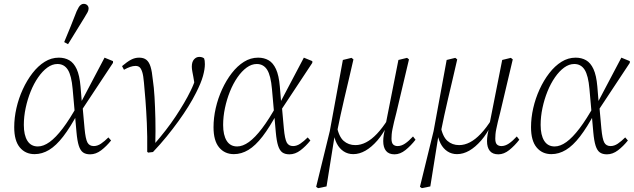

<svg xmlns="http://www.w3.org/2000/svg" viewBox="-20 -790 3301 999"><path d="M160 12Q112 12 83 -23Q54 -58 54 -128Q54 -177 65.5 -227.5Q77 -278 98.5 -325Q120 -372 149 -409.5Q178 -447 212.5 -468.5Q247 -490 286 -490Q317 -490 340.5 -476.5Q364 -463 379 -430.5Q394 -398 399 -340L406 -255L409 -243L420 -121Q425 -67 435 -48.5Q445 -30 468 -30Q487 -30 505.5 -42.5Q524 -55 544 -75L558 -59Q534 -29 506.5 -8Q479 13 449 13Q426 13 412 3Q398 -7 390 -32Q382 -57 378 -102L358 -327Q352 -397 333 -427Q314 -457 279 -457Q252 -457 226.5 -438.5Q201 -420 178.5 -387.5Q156 -355 139.5 -314Q123 -273 113.5 -228Q104 -183 104 -140Q104 -87 122.5 -57.5Q141 -28 177 -28Q206 -28 238 -51Q270 -74 306.5 -122Q343 -170 384 -244L392 -203H386Q346 -128 309 -80Q272 -32 235.5 -10Q199 12 160 12ZM402 -212 399 -253 524 -490 568 -472V-463ZM314 -571Q331 -611 347 -651Q363 -691 379 -732Q385 -745 390 -753Q395 -761 401.5 -765.5Q408 -770 415 -770Q427 -770 434 -763Q441 -756 441 -746Q441 -737 436 -727Q431 -717 419 -698Q398 -663 376.5 -629Q355 -595 334 -560Z M746 0Q747 -83 744 -149Q741 -215 737 -267Q733 -319 729 -360Q726 -397 720 -415.5Q714 -434 706 -440.5Q698 -447 685 -447Q672 -447 657.5 -442Q643 -437 625 -427L615 -446Q642 -469 662 -479.5Q682 -490 704 -490Q728 -490 742 -478.5Q756 -467 763.5 -442.5Q771 -418 775 -376Q781 -337 784 -285.5Q787 -234 788.5 -172Q790 -110 788 -37L782 -39Q814 -76 842 -112Q870 -148 893.5 -183.5Q917 -219 937 -253Q957 -287 972 -318Q981 -336 988 -354Q995 -372 1002 -398L995 -336L986 -390Q984 -401 981 -416.5Q978 -432 978 -443Q978 -468 989.5 -481Q1001 -494 1017 -494Q1026 -494 1032.5 -491.5Q1039 -489 1042 -486Q1044 -481 1045 -474Q1046 -467 1046 -456Q1046 -430 1036 -394Q1026 -358 1000 -307Q983 -273 960 -236Q937 -199 908.5 -159.5Q880 -120 847 -79.5Q814 -39 776 1L751 4Z M1197 12Q1149 12 1120 -23Q1091 -58 1091 -128Q1091 -177 1102.5 -227.5Q1114 -278 1135.5 -325Q1157 -372 1186 -409.5Q1215 -447 1249.5 -468.5Q1284 -490 1323 -490Q1354 -490 1377.5 -476.5Q1401 -463 1416 -430.5Q1431 -398 1436 -340L1443 -255L1446 -243L1457 -121Q1462 -67 1472 -48.5Q1482 -30 1505 -30Q1524 -30 1542.5 -42.5Q1561 -55 1581 -75L1595 -59Q1571 -29 1543.5 -8Q1516 13 1486 13Q1463 13 1449 3Q1435 -7 1427 -32Q1419 -57 1415 -102L1395 -327Q1389 -397 1370 -427Q1351 -457 1316 -457Q1289 -457 1263.5 -438.5Q1238 -420 1215.5 -387.5Q1193 -355 1176.5 -314Q1160 -273 1150.5 -228Q1141 -183 1141 -140Q1141 -87 1159.5 -57.5Q1178 -28 1214 -28Q1243 -28 1275 -51Q1307 -74 1343.5 -122Q1380 -170 1421 -244L1429 -203H1423Q1383 -128 1346 -80Q1309 -32 1272.5 -10Q1236 12 1197 12ZM1439 -212 1436 -253 1561 -490 1605 -472V-463Z M1635 189 1625 182 1696 -108 1764 -478 1809 -489 1819 -481Q1806 -423 1794 -373Q1782 -323 1771.5 -277.5Q1761 -232 1751.5 -189Q1742 -146 1734 -105L1723 -95L1679 180ZM1818 12Q1790 12 1768 -2.5Q1746 -17 1732.5 -43Q1719 -69 1715 -103L1732 -135Q1743 -79 1768 -57Q1793 -35 1829 -35Q1857 -35 1885 -49.5Q1913 -64 1941.5 -94Q1970 -124 1999 -170L2007 -146H1999Q1974 -94 1943.5 -59Q1913 -24 1881.5 -6Q1850 12 1818 12ZM2033 13Q2003 13 1988.5 -5Q1974 -23 1974 -56Q1974 -71 1977 -89.5Q1980 -108 1985 -129L1986 -139L2053 -478L2098 -489L2108 -481L2042 -202Q2035 -177 2030.5 -156.5Q2026 -136 2022.5 -120Q2019 -104 2018 -91Q2017 -78 2017 -69Q2017 -47 2025.5 -38.5Q2034 -30 2049 -30Q2068 -30 2087.5 -43Q2107 -56 2129 -80L2142 -63Q2118 -32 2090 -9.5Q2062 13 2033 13Z M2175 189 2165 182 2236 -108 2304 -478 2349 -489 2359 -481Q2346 -423 2334 -373Q2322 -323 2311.5 -277.5Q2301 -232 2291.5 -189Q2282 -146 2274 -105L2263 -95L2219 180ZM2358 12Q2330 12 2308 -2.5Q2286 -17 2272.5 -43Q2259 -69 2255 -103L2272 -135Q2283 -79 2308 -57Q2333 -35 2369 -35Q2397 -35 2425 -49.5Q2453 -64 2481.5 -94Q2510 -124 2539 -170L2547 -146H2539Q2514 -94 2483.5 -59Q2453 -24 2421.5 -6Q2390 12 2358 12ZM2573 13Q2543 13 2528.5 -5Q2514 -23 2514 -56Q2514 -71 2517 -89.5Q2520 -108 2525 -129L2526 -139L2593 -478L2638 -489L2648 -481L2582 -202Q2575 -177 2570.5 -156.5Q2566 -136 2562.5 -120Q2559 -104 2558 -91Q2557 -78 2557 -69Q2557 -47 2565.5 -38.5Q2574 -30 2589 -30Q2608 -30 2627.5 -43Q2647 -56 2669 -80L2682 -63Q2658 -32 2630 -9.5Q2602 13 2573 13Z M2849 12Q2801 12 2772 -23Q2743 -58 2743 -128Q2743 -177 2754.5 -227.5Q2766 -278 2787.5 -325Q2809 -372 2838 -409.5Q2867 -447 2901.5 -468.5Q2936 -490 2975 -490Q3006 -490 3029.5 -476.5Q3053 -463 3068 -430.5Q3083 -398 3088 -340L3095 -255L3098 -243L3109 -121Q3114 -67 3124 -48.5Q3134 -30 3157 -30Q3176 -30 3194.5 -42.5Q3213 -55 3233 -75L3247 -59Q3223 -29 3195.5 -8Q3168 13 3138 13Q3115 13 3101 3Q3087 -7 3079 -32Q3071 -57 3067 -102L3047 -327Q3041 -397 3022 -427Q3003 -457 2968 -457Q2941 -457 2915.5 -438.5Q2890 -420 2867.5 -387.5Q2845 -355 2828.5 -314Q2812 -273 2802.5 -228Q2793 -183 2793 -140Q2793 -87 2811.5 -57.5Q2830 -28 2866 -28Q2895 -28 2927 -51Q2959 -74 2995.5 -122Q3032 -170 3073 -244L3081 -203H3075Q3035 -128 2998 -80Q2961 -32 2924.5 -10Q2888 12 2849 12ZM3091 -212 3088 -253 3213 -490 3257 -472V-463Z"/></svg>

Font: Source Serif 4 18pt Light
Style: Italic
Weight: 300
Italic angle: -12°
Designer: Frank Grießhammer
Foundry: Adobe Systems Incorporated
Version: Version 4.004;hotconv 1.0.116;makeotfexe 2.5.65601